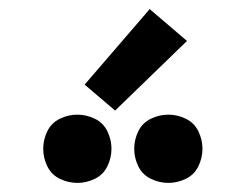

<svg xmlns="http://www.w3.org/2000/svg" viewBox="-20 -1012 540 422"><path d="M150 -610Q130 -610 111.5 -619Q93 -628 84 -646.5Q75 -665 75 -685Q75 -705 84 -723.5Q93 -742 111.5 -751Q130 -760 150 -760Q170 -760 188.5 -751Q207 -742 216 -723.5Q225 -705 225 -685Q225 -665 216 -646.5Q207 -628 188.5 -619Q170 -610 150 -610ZM350 -610Q330 -610 311.5 -619Q293 -628 284 -646.5Q275 -665 275 -685Q275 -705 284 -723.5Q293 -742 311.5 -751Q330 -760 350 -760Q370 -760 388.5 -751Q407 -742 416 -723.5Q425 -705 425 -685Q425 -665 416 -646.5Q407 -628 388.5 -619Q370 -610 350 -610ZM233 -769 166 -826 309 -992 391 -922Z"/></svg>

Font: Iosevka SS01
Style: Bold
Weight: 700
Monospace: yes
Designer: Belleve Invis
Foundry: Belleve Invis
Version: 2.3.3; ttfautohint (v1.8.3)